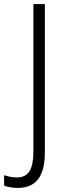

<svg xmlns="http://www.w3.org/2000/svg" viewBox="-79 -827 318 937"><path d="M7 90C96 90 140 35 140 -84V-807H84V-88C84 -2 61 39 3 39C-20 39 -41 34 -59 28V79C-41 86 -19 90 7 90Z"/></svg>

Font: Noto Sans Kannada UI Condensed Light
Style: Regular
Weight: 300
Width: 3
Designer: Jelle Bosma - Monotype Design Team
Foundry: Monotype Imaging Inc.
Version: Version 2.005